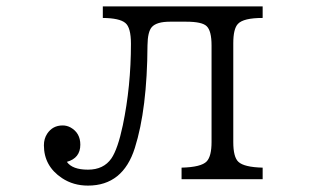

<svg xmlns="http://www.w3.org/2000/svg" viewBox="-20 -560 1040 600"><path d="M301.3 -540H800.8V-503.9Q740.7 -503.9 723.6 -485.4Q709 -470.2 709 -424.8V-116.2Q709 -68.8 725.1 -54.2Q742.7 -37.6 800.8 -36.1V0H547.4V-36.1Q608.9 -37.6 626 -55.7Q641.1 -71.8 641.1 -116.2V-418Q641.1 -463.4 626 -478Q611.8 -492.2 562 -492.2H511.2Q469.7 -492.2 454.6 -475.6Q441.4 -460.9 440.9 -418Q439.9 -219.2 401.4 -97.7Q364.3 20 254.9 20Q209 20 173.8 -3.4Q117.2 -41 117.2 -106Q117.2 -126.5 127.4 -142.1Q144.5 -168 175.8 -168Q189 -168 200.7 -161.6Q231 -144.5 231 -107.9Q231 -65.9 189 -54.2Q206.1 -29.8 254.9 -29.8Q303.7 -29.8 328.1 -64.9Q348.1 -94.2 363.8 -168.5Q389.2 -290 389.2 -423.3Q389.2 -474.1 371.6 -488.3Q353.5 -503.4 301.3 -503.9Z"/></svg>

Font: BIZ UDPMincho
Style: Regular
Weight: 400
Designer: TypeBank Co., Ltd.
Foundry: Morisawa Inc.
Version: Version 1.06